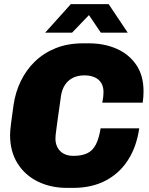

<svg xmlns="http://www.w3.org/2000/svg" viewBox="-20 -905 724 935"><path d="M307 10Q227 10 164 -21Q101 -52 65 -110Q29 -168 29 -248Q29 -266 34 -305.5Q39 -345 46 -394Q55 -456 81.5 -510.5Q108 -565 150.5 -606Q193 -647 251.5 -670.5Q310 -694 385 -694H413Q487 -694 547 -668Q607 -642 643 -590Q679 -538 679 -460Q679 -446 678 -432.5Q677 -419 675 -405H478Q482 -426 483 -437Q484 -448 484 -457Q484 -483 473 -501Q462 -519 441 -528.5Q420 -538 391 -538Q360 -538 336 -526.5Q312 -515 297 -492.5Q282 -470 277 -438Q268 -377 263 -339Q258 -301 255 -280Q252 -259 251 -248Q250 -237 250 -230Q250 -206 260 -187Q270 -168 289.5 -157Q309 -146 337 -146Q379 -146 405.5 -159Q432 -172 447 -201.5Q462 -231 470 -280H658Q645 -190 603 -125Q561 -60 493.5 -25Q426 10 336 10ZM200 -746 325 -885H509L602 -746H471L400 -851H432L331 -746Z"/></svg>

Font: Chivo Medium Black
Style: Italic
Weight: 900
Italic angle: -8.05°
Version: Version 2.002